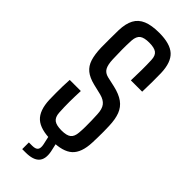

<svg xmlns="http://www.w3.org/2000/svg" viewBox="-306 -842 1027 1027"><g transform="rotate(45 207.0 -329.0)"><path d="M208.5 7.5Q123.5 7.5 86 -26.5Q48.5 -60.5 45.5 -139Q45 -166 44.8 -190Q44.5 -214 45.2 -238.5Q46 -263 47.5 -290.5H131.5Q129.5 -247.5 129.2 -207.2Q129 -167 131.5 -126.5Q133.5 -94.5 151 -81.2Q168.5 -68 208 -68Q246 -68 262.8 -81.2Q279.5 -94.5 282 -126.5Q284 -148 284.2 -172Q284.5 -196 283.8 -220Q283 -244 282 -265Q280.5 -303 265.5 -322.5Q250.5 -342 218 -350.5L157.5 -365Q115 -375.5 90.8 -395.2Q66.5 -415 56 -448.2Q45.5 -481.5 44 -531.5Q43.5 -562.5 43.8 -595.5Q44 -628.5 44.5 -662.5Q46 -714.5 63 -746.2Q80 -778 115.5 -792.8Q151 -807.5 208 -807.5Q290.5 -807.5 327.5 -773.8Q364.5 -740 367 -662Q368 -631.5 367.5 -595.2Q367 -559 366 -520H280.5Q282 -564 282.2 -601.2Q282.5 -638.5 281 -674Q280 -706.5 263 -719.5Q246 -732.5 207.5 -732.5Q169 -732.5 152 -719.5Q135 -706.5 132.5 -674Q130.5 -637.5 130.8 -603.2Q131 -569 132.5 -531.5Q134 -491.5 145 -471.8Q156 -452 183 -445.5L239 -433Q287 -422 315.2 -401.5Q343.5 -381 356.2 -347.8Q369 -314.5 370.5 -265Q371.5 -245.5 371.5 -223.5Q371.5 -201.5 371.2 -180Q371 -158.5 370 -139Q367 -60.5 329.8 -26.5Q292.5 7.5 208.5 7.5ZM129.5 151V100.5H154.5Q180 100.5 188.8 89Q197.5 77.5 192 51.5L179.5 -4.5H235L247.5 51.5Q257 102 234 126.5Q211 151 155 151Z"/></g></svg>

Font: Big Shoulders Text Thin Medium
Style: Regular
Weight: 500
Version: Version 2.002